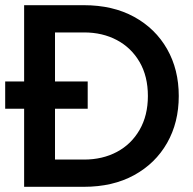

<svg xmlns="http://www.w3.org/2000/svg" viewBox="-20 -720 743 740"><path d="M73 0V-301H0V-406H73V-700H303Q415 -700 497 -655Q579 -610 624 -531Q669 -452 669 -350Q669 -248 624 -169Q579 -90 497 -45Q415 0 303 0ZM192 -105H304Q375 -105 430.5 -134.5Q486 -164 518 -219.5Q550 -275 550 -350Q550 -426 518 -481Q486 -536 430.5 -565.5Q375 -595 304 -595H192V-406H318V-301H192Z"/></svg>

Font: MuseoModerno Thin Medium
Style: Regular
Weight: 500
Version: Version 1.003